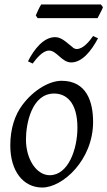

<svg xmlns="http://www.w3.org/2000/svg" viewBox="-20 -818 480 858"><path d="M222 -400C275 -400 326 -362 326 -247C326 -153 286 -35 202 -35C144 -35 96 -105 96 -195C96 -264 121 -400 222 -400ZM396 -273C396 -362 368 -457 255 -457C205 -457 134 -421 80 -349C47 -305 26 -244 26 -168C26 -54 83 20 169 20C260 20 396 -103 396 -273ZM418 -647 396 -657C380 -634 352 -599 323 -599C316 -599 309 -602 303 -608L281 -626C254 -649 237 -652 226 -652C175 -652 132 -598 105 -544L126 -534C141 -554 170 -592 199 -592C234 -592 256 -539 298 -539C346 -539 387 -588 418 -647ZM440 -786 431 -798H164C154 -783 140 -749 140 -749L148 -737H416C433 -771 435 -771 440 -786Z"/></svg>

Font: Temporarium
Style: Italic
Weight: 400
Italic angle: -7°
Version: Version 1.1